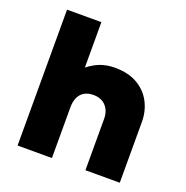

<svg xmlns="http://www.w3.org/2000/svg" viewBox="-129 -838 924 956"><g transform="rotate(20 333.5 -360.0)"><path d="M65.5 0V-720H247.5V-396.5L209 -442Q242 -481.5 287.5 -505.8Q333 -530 388.5 -530Q462 -530 510.2 -501.2Q558.5 -472.5 582.8 -425.2Q607 -378 607 -323V0H425V-272Q425 -313.5 401.5 -339.5Q378 -365.5 336 -366Q307 -366 287.2 -354.5Q267.5 -343 257.5 -321Q247.5 -299 247.5 -269.5V0Z"/></g></svg>

Font: Geologica Thin Cursive ExtraBold
Style: Regular
Weight: 800
Version: Version 1.010;gftools[0.9.28]